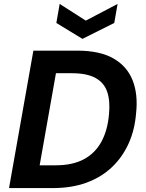

<svg xmlns="http://www.w3.org/2000/svg" viewBox="-20 -958 742 978"><path d="M26 0 150 -700H374Q488 -700 557.5 -660.5Q627 -621 655.5 -549Q684 -477 673 -379Q666 -294 634 -224.5Q602 -155 548 -104.5Q494 -54 419 -27Q344 0 250 0ZM182 -116H264Q350 -116 407.5 -147Q465 -178 496.5 -236Q528 -294 535 -374Q542 -442 526.5 -489Q511 -536 467 -560.5Q423 -585 347 -585H265ZM579 -938 562 -841 400 -760 267 -841 284 -938 417 -853Z"/></svg>

Font: DM Sans 12pt
Style: Bold Italic
Weight: 700
Italic angle: -10°
Version: Version 4.004;gftools[0.9.30]